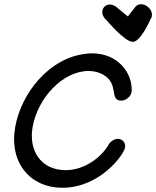

<svg xmlns="http://www.w3.org/2000/svg" viewBox="-20 -893 743 913"><path d="M501.7 -871.5C512.3 -871.5 523.8 -867.4 533.7 -859.4L588 -814.8L623.6 -860.3C630.1 -868.8 639.9 -872.9 650.6 -872.9C674.6 -872.9 698.1 -852.3 702 -830.2C703.8 -819.5 701.6 -808.8 695.1 -800.3C695.1 -800.3 649.1 -693.9 611.6 -693.9C572.2 -693.9 486.1 -797.9 485.4 -798.4C475.2 -806.7 468.9 -817.6 467 -828.5C462.8 -852.4 480 -871.5 501.7 -871.5ZM275.6 -0.1C456.7 -0.1 568.7 -157.7 574.6 -190.9C578.6 -213.6 562.8 -232.7 540.1 -232.7C524.7 -232.7 505.3 -220.9 497.3 -206.4C464.8 -148.8 385.5 -83.9 292.1 -83.9C177.1 -83.9 114.8 -173.9 135.1 -289.4C159.3 -426.4 278.1 -555.5 401.1 -555.5C427.1 -555.5 451.9 -549.1 472 -537.3C548 -492.6 497.8 -414.5 556.7 -414.5C579.5 -414.5 601.9 -433.6 605.9 -456.4C606.2 -458.2 605.8 -460.9 606.1 -462.7C608.9 -544.3 543.3 -639.3 417.2 -639.3C413.9 -639.3 410.6 -639.2 407.2 -639.1C400.9 -639.1 395.3 -638.2 388.7 -637.3C213.4 -618.4 80.5 -448.8 52.4 -289.5C22.1 -117.6 125.5 -0.1 275.6 -0.1Z"/></svg>

Font: TudorRose
Style: Oblique
Weight: 500
Italic angle: 10°
Version: Version 001.000